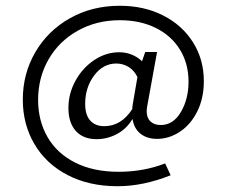

<svg xmlns="http://www.w3.org/2000/svg" viewBox="-20 -562 785 665"><path d="M490 -195Q488 -183 488 -177Q488 -154 501 -141.5Q514 -129 537 -129Q580 -129 606.5 -174Q633 -219 633 -279Q633 -342 603 -390.5Q573 -439 519 -465.5Q465 -492 395 -492Q314 -492 249 -455.5Q184 -419 148 -356Q112 -293 112 -216Q112 -144 144.5 -87.5Q177 -31 240 1Q303 33 391 33Q477 33 552 4L571 45Q476 83 387 83Q289 83 214.5 44.5Q140 6 99.5 -62.5Q59 -131 59 -217Q59 -307 102.5 -381.5Q146 -456 222.5 -499Q299 -542 395 -542Q479 -542 545 -508.5Q611 -475 648.5 -415.5Q686 -356 686 -281Q686 -222 663.5 -176.5Q641 -131 603.5 -106Q566 -81 524 -81Q489 -81 466.5 -99Q444 -117 439 -150Q418 -115 384.5 -97.5Q351 -80 315 -80Q268 -80 242.5 -108.5Q217 -137 217 -188Q217 -238 241.5 -282.5Q266 -327 306.5 -354Q347 -381 393 -381Q438 -381 472 -350L483 -382H524ZM438 -184Q438 -190 440 -202L456 -295Q445 -318 425.5 -330Q406 -342 383 -342Q337 -342 306 -300.5Q275 -259 275 -202Q275 -164 292.5 -144.5Q310 -125 341 -125Q400 -125 438 -184Z"/></svg>

Font: Ysabeau SC
Style: Regular
Weight: 400
Designer: Christian Thalmann (Catharsis Fonts)
Version: Version 0.003